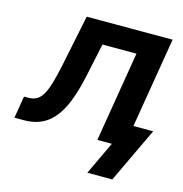

<svg xmlns="http://www.w3.org/2000/svg" viewBox="-138 -623 831 874"><g transform="rotate(15 278.0 -186.0)"><path d="M-34.7 0 -17.6 -104H2.4Q23.9 -104 39.8 -112.1Q55.7 -120.1 68.4 -140.4Q81.1 -160.6 92 -196.8Q103 -232.9 114.7 -289.1L164.1 -529.3H568.8L481 0H356L426.3 -425.3H266.1L231.4 -262.2Q211.4 -169.4 182.1 -111.6Q152.8 -53.7 110.8 -26.9Q68.8 0 10.7 0ZM350.6 156.2 424.3 0H387.2L404.3 -103.5H591.3L468.3 156.2Z"/></g></svg>

Font: Inter 24pt SemiBold
Style: Italic
Weight: 600
Italic angle: -9.3988°
Designer: Rasmus Andersson
Foundry: rsms
Version: Version 4.001;git-66647c0bb